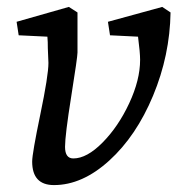

<svg xmlns="http://www.w3.org/2000/svg" viewBox="-20 -524 524 555"><path d="M136 11Q73 11 73 -57Q73 -80 96.5 -193Q120 -306 120 -342Q120 -348 119 -366.5Q118 -385 118 -402L117 -418L34 -422L28 -461L179 -504L204 -488V-372Q204 -359 186 -246Q168 -133 168 -99.5Q168 -66 192 -66Q231 -66 276.5 -112Q322 -158 353.5 -225.5Q385 -293 385 -351Q385 -372 379 -418L298 -422L292 -461L449 -504L473 -488Q471 -364 422.5 -247.5Q374 -131 296 -60Q218 11 136 11Z"/></svg>

Font: Andada
Style: Italic
Weight: 400
Italic angle: -8.29999°
Designer: Carolina Giovagnoli
Foundry: Carolina Giovagnoli
Version: Version 1.003